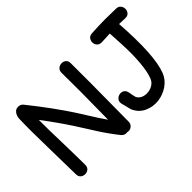

<svg xmlns="http://www.w3.org/2000/svg" viewBox="-101 -1079 1443 1443"><g transform="rotate(-45 620.5 -357.0)"><path d="M608 3Q628 3 643 -11.5Q658 -26 658 -46Q663 -541 661 -666Q661 -691 646 -703Q631 -715 611 -714.5Q591 -714 576 -701Q561 -688 561 -664Q564 -500 559 -167L518 -228L471 -302L430 -367Q332 -519 190 -696Q177 -712 156 -714Q135 -716 119 -705Q104 -691 99 -677Q93 -661 92 -646Q88 -532 93 -321Q98 -109 98 -49Q98 -24 113 -11.5Q128 1 148 1Q168 1 183 -11.5Q198 -24 198 -49Q198 -126 194 -288Q189 -450 190 -534Q278 -418 346 -313L392 -241L442 -162Q461 -132 490.5 -90.5Q520 -49 547 -16Q566 6 595 1Q601 3 608 3ZM927 -2Q982 -9 1029 -41Q1076 -73 1097 -125Q1151 -265 1126 -617L1189 -615Q1214 -614 1227 -628.5Q1240 -643 1240.5 -662.5Q1241 -682 1229 -698Q1217 -714 1193 -715Q1129 -717 1075 -717H1069Q997 -716 931 -712Q907 -710 896 -694Q885 -678 886 -658.5Q887 -639 900.5 -625Q914 -611 939 -612Q981 -615 1026 -616Q1030 -548 1032.5 -496Q1035 -444 1035 -397Q1035 -350 1030 -295Q1023 -212 1003 -161Q993 -135 969.5 -119.5Q946 -104 917 -101Q888 -98 863.5 -108Q839 -118 827 -141Q824 -149 820.5 -167.5Q817 -186 814 -203Q808 -228 790.5 -236.5Q773 -245 754 -240.5Q735 -236 723 -220.5Q711 -205 716 -181Q716 -181 719 -169Q722 -157 726 -141.5Q730 -126 733 -113.5Q736 -101 737 -99Q763 -42 816 -18.5Q869 5 927 -2Z"/></g></svg>

Font: Balsamiq Sans
Style: Regular
Weight: 400
Designer: Michael Angeles
Foundry: Balsamiq SRL
Version: Version 1.020; ttfautohint (v1.8.4.7-5d5b);gftools[0.9.26]